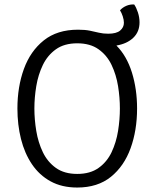

<svg xmlns="http://www.w3.org/2000/svg" viewBox="-20 -828 692 860"><path d="M58 -342Q58 -439 87 -519Q116 -599 176 -647Q236 -695 329.5 -695Q361 -695 382.8 -690.5Q404.5 -686 423.2 -681.5Q442 -677 464.5 -677Q501.5 -677 518.2 -691.2Q535 -705.5 535 -726Q535 -739 529.8 -755Q524.5 -771 517.5 -782Q529.5 -795 546 -802Q562.5 -809 581 -808Q590.5 -794.5 597.8 -772.2Q605 -750 605 -728Q605 -685.5 577 -658.8Q549 -632 501.5 -624Q548 -577 571 -502.8Q594 -428.5 594 -342Q594 -244.5 565 -164.2Q536 -84 476.8 -36Q417.5 12 326 12Q257 12 206.5 -15.8Q156 -43.5 123 -92.5Q90 -141.5 74 -205.5Q58 -269.5 58 -342ZM134 -342Q134 -293 142.5 -241.5Q151 -190 172 -146.2Q193 -102.5 230.5 -75.8Q268 -49 326 -49Q384 -49 421.5 -75.8Q459 -102.5 479.8 -146.2Q500.5 -190 508.8 -241.5Q517 -293 517 -342Q517 -391 508.8 -442.2Q500.5 -493.5 479.8 -537Q459 -580.5 421.5 -607.2Q384 -634 326 -634Q268 -634 230.5 -607.2Q193 -580.5 172 -537Q151 -493.5 142.5 -442.2Q134 -391 134 -342Z"/></svg>

Font: Signika Negative Light Light
Style: Regular
Weight: 300
Version: Version 2.001